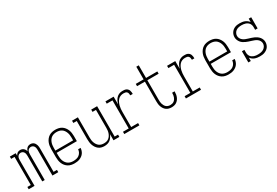

<svg xmlns="http://www.w3.org/2000/svg" viewBox="55 -1713 3890 2698"><g transform="rotate(-30 2000.0 -363.5)"><path d="M10 0V-37H65V-493H10V-530H105V-488Q110 -499 117.5 -508.5Q125 -518 135 -525Q145 -532 156.5 -535Q168 -538 181 -538Q195 -538 209 -533.5Q223 -529 234 -519.5Q245 -510 252.5 -497Q260 -484 264 -470Q267 -484 274.5 -497Q282 -510 292.5 -519.5Q303 -529 317 -533.5Q331 -538 346 -538Q360 -538 374 -533.5Q388 -529 398.5 -520Q409 -511 416.5 -498.5Q424 -486 428 -472.5Q432 -459 433.5 -444.5Q435 -430 435 -416V-37H490V0H395V-416Q395 -431 392.5 -446Q390 -461 382 -474Q374 -487 360.5 -494Q347 -501 333 -501Q318 -501 304.5 -494Q291 -487 283 -474Q275 -461 272.5 -446Q270 -431 270 -416V0H230V-416Q230 -431 227.5 -446Q225 -461 217 -474Q209 -487 195.5 -494Q182 -501 167 -501Q153 -501 139.5 -494Q126 -487 118 -474Q110 -461 107.5 -446Q105 -431 105 -416V0Z M751 8Q725 8 699 2.5Q673 -3 650.5 -17Q628 -31 611 -51.5Q594 -72 584 -96.5Q574 -121 570 -147.5Q566 -174 566 -200V-330Q566 -356 570 -382.5Q574 -409 584 -433Q594 -457 610.5 -478Q627 -499 649.5 -513Q672 -527 698 -532.5Q724 -538 750 -538Q776 -538 802 -532.5Q828 -527 850.5 -513Q873 -499 889.5 -478Q906 -457 916 -433Q926 -409 930 -382.5Q934 -356 934 -330V-247H606V-200Q606 -179 609 -157.5Q612 -136 619.5 -116.5Q627 -97 640 -79.5Q653 -62 670.5 -50.5Q688 -39 709 -34Q730 -29 751 -29Q776 -29 801 -34Q826 -39 846 -53.5Q866 -68 878.5 -91Q891 -114 892 -139H932Q931 -117 924 -96Q917 -75 904.5 -57.5Q892 -40 874 -27Q856 -14 836 -6Q816 2 794.5 5Q773 8 751 8ZM606 -283H894V-330Q894 -351 891 -372Q888 -393 880.5 -413Q873 -433 860.5 -450.5Q848 -468 830.5 -479.5Q813 -491 792 -496Q771 -501 750 -501Q729 -501 708 -496Q687 -491 669.5 -479.5Q652 -468 639.5 -450.5Q627 -433 619.5 -413Q612 -393 609 -372Q606 -351 606 -330Z M1237 8Q1212 8 1187.5 1.5Q1163 -5 1143.5 -20.5Q1124 -36 1110 -57Q1096 -78 1088 -101.5Q1080 -125 1077 -150Q1074 -175 1074 -200V-493H1019V-530H1114V-200Q1114 -179 1116.5 -158.5Q1119 -138 1126 -118.5Q1133 -99 1144.5 -81.5Q1156 -64 1172.5 -51.5Q1189 -39 1209 -34Q1229 -29 1250 -29Q1271 -29 1291 -34Q1311 -39 1327.5 -51.5Q1344 -64 1355.5 -81.5Q1367 -99 1374 -118.5Q1381 -138 1383.5 -158.5Q1386 -179 1386 -200V-493H1330V-530H1426V-37H1481V0H1386V-101Q1378 -78 1364 -57Q1350 -36 1330.5 -20.5Q1311 -5 1286.5 1.5Q1262 8 1237 8Z M1561 0V-37H1654V-493H1561V-530H1694V-405Q1701 -430 1712.5 -454.5Q1724 -479 1742.5 -498.5Q1761 -518 1786 -528Q1811 -538 1837 -538Q1852 -538 1867.5 -537Q1883 -536 1897 -530Q1911 -524 1921.5 -513Q1932 -502 1937.5 -488Q1943 -474 1944.5 -459Q1946 -444 1946 -429H1906Q1906 -444 1903 -459Q1900 -474 1890 -485Q1880 -496 1864.5 -498.5Q1849 -501 1834 -501Q1810 -501 1787 -492Q1764 -483 1747.5 -465Q1731 -447 1720.5 -424.5Q1710 -402 1704 -378Q1698 -354 1696 -329.5Q1694 -305 1694 -281V-37H1806V0Z M2327 8Q2304 8 2282.5 2.5Q2261 -3 2243 -16Q2225 -29 2212.5 -47.5Q2200 -66 2192.5 -87Q2185 -108 2182.5 -130Q2180 -152 2180 -175V-493H2053V-530H2180V-735H2220V-530H2403V-493H2220V-175Q2220 -158 2221.5 -140.5Q2223 -123 2228 -107Q2233 -91 2241.5 -76Q2250 -61 2263 -50Q2276 -39 2292.5 -34Q2309 -29 2327 -29Q2342 -29 2358 -33Q2374 -37 2386.5 -46.5Q2399 -56 2408 -69Q2417 -82 2422.5 -97Q2428 -112 2430.5 -128Q2433 -144 2433 -160Q2433 -162 2433 -164Q2433 -166 2433 -167H2473Q2473 -165 2473 -162.5Q2473 -160 2473 -158Q2473 -137 2469.5 -116.5Q2466 -96 2458 -76.5Q2450 -57 2437 -40.5Q2424 -24 2406.5 -12.5Q2389 -1 2368 3.5Q2347 8 2327 8Z M2561 0V-37H2654V-493H2561V-530H2694V-405Q2701 -430 2712.5 -454.5Q2724 -479 2742.5 -498.5Q2761 -518 2786 -528Q2811 -538 2837 -538Q2852 -538 2867.5 -537Q2883 -536 2897 -530Q2911 -524 2921.5 -513Q2932 -502 2937.5 -488Q2943 -474 2944.5 -459Q2946 -444 2946 -429H2906Q2906 -444 2903 -459Q2900 -474 2890 -485Q2880 -496 2864.5 -498.5Q2849 -501 2834 -501Q2810 -501 2787 -492Q2764 -483 2747.5 -465Q2731 -447 2720.5 -424.5Q2710 -402 2704 -378Q2698 -354 2696 -329.5Q2694 -305 2694 -281V-37H2806V0Z M3251 8Q3225 8 3199 2.5Q3173 -3 3150.5 -17Q3128 -31 3111 -51.5Q3094 -72 3084 -96.5Q3074 -121 3070 -147.5Q3066 -174 3066 -200V-330Q3066 -356 3070 -382.5Q3074 -409 3084 -433Q3094 -457 3110.5 -478Q3127 -499 3149.5 -513Q3172 -527 3198 -532.5Q3224 -538 3250 -538Q3276 -538 3302 -532.5Q3328 -527 3350.5 -513Q3373 -499 3389.5 -478Q3406 -457 3416 -433Q3426 -409 3430 -382.5Q3434 -356 3434 -330V-247H3106V-200Q3106 -179 3109 -157.5Q3112 -136 3119.5 -116.5Q3127 -97 3140 -79.5Q3153 -62 3170.5 -50.5Q3188 -39 3209 -34Q3230 -29 3251 -29Q3276 -29 3301 -34Q3326 -39 3346 -53.5Q3366 -68 3378.5 -91Q3391 -114 3392 -139H3432Q3431 -117 3424 -96Q3417 -75 3404.5 -57.5Q3392 -40 3374 -27Q3356 -14 3336 -6Q3316 2 3294.5 5Q3273 8 3251 8ZM3106 -283H3394V-330Q3394 -351 3391 -372Q3388 -393 3380.5 -413Q3373 -433 3360.5 -450.5Q3348 -468 3330.5 -479.5Q3313 -491 3292 -496Q3271 -501 3250 -501Q3229 -501 3208 -496Q3187 -491 3169.5 -479.5Q3152 -468 3139.5 -450.5Q3127 -433 3119.5 -413Q3112 -393 3109 -372Q3106 -351 3106 -330Z M3759 8Q3738 8 3717.5 5Q3697 2 3678 -5Q3659 -12 3642.5 -25Q3626 -38 3614 -55V0H3574V-181H3614V-136Q3614 -120 3618.5 -104Q3623 -88 3632.5 -74.5Q3642 -61 3656 -52Q3670 -43 3685.5 -37.5Q3701 -32 3717.5 -30.5Q3734 -29 3750 -29Q3774 -29 3797.5 -33.5Q3821 -38 3841 -50.5Q3861 -63 3873.5 -84Q3886 -105 3886 -129Q3886 -151 3875 -171Q3864 -191 3846 -204Q3828 -217 3807.5 -225Q3787 -233 3765.5 -239.5Q3744 -246 3723 -253Q3702 -260 3682 -269Q3662 -278 3643.5 -290.5Q3625 -303 3611.5 -320.5Q3598 -338 3590 -359Q3582 -380 3582 -402Q3582 -422 3587.5 -441Q3593 -460 3604 -476.5Q3615 -493 3630.5 -505.5Q3646 -518 3664.5 -525.5Q3683 -533 3702.5 -535.5Q3722 -538 3742 -538Q3762 -538 3782.5 -535Q3803 -532 3822 -524.5Q3841 -517 3857.5 -504.5Q3874 -492 3886 -475V-530H3926V-349H3886V-394Q3886 -410 3881.5 -426Q3877 -442 3867.5 -455Q3858 -468 3844 -477.5Q3830 -487 3814.5 -492Q3799 -497 3783 -499Q3767 -501 3751 -501Q3728 -501 3705 -496.5Q3682 -492 3663 -479Q3644 -466 3633 -445Q3622 -424 3622 -402Q3622 -379 3633 -359.5Q3644 -340 3661.5 -326.5Q3679 -313 3700 -305Q3721 -297 3742 -290.5Q3763 -284 3784 -277.5Q3805 -271 3825.5 -261.5Q3846 -252 3864 -239.5Q3882 -227 3896 -210Q3910 -193 3918 -172Q3926 -151 3926 -129Q3926 -108 3920 -88.5Q3914 -69 3902.5 -52.5Q3891 -36 3874 -24Q3857 -12 3838.5 -4.5Q3820 3 3799.5 5.5Q3779 8 3759 8Z"/></g></svg>

Font: Iosevka Slab Extralight
Style: Regular
Weight: 200
Monospace: yes
Designer: Belleve Invis
Foundry: Belleve Invis
Version: Version 11.1.1; ttfautohint (v1.8.3)